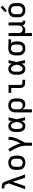

<svg xmlns="http://www.w3.org/2000/svg" viewBox="2488 -3297 1024 6040"><g transform="rotate(-90 3000.0 -277.0)"><path d="M68 0 251 -511 225 -583Q220 -597 214 -610.5Q208 -624 197.5 -634Q187 -644 173 -647.5Q159 -651 144 -651H94V-735H144Q164 -735 183 -733.5Q202 -732 220.5 -725.5Q239 -719 254.5 -707.5Q270 -696 281.5 -680.5Q293 -665 301 -647.5Q309 -630 315 -611L532 0H431L301 -390L169 0Z M900 8Q870 8 841 3Q812 -2 785 -15Q758 -28 736.5 -48.5Q715 -69 701.5 -95.5Q688 -122 682.5 -151Q677 -180 677 -210V-310Q677 -340 682.5 -369Q688 -398 701.5 -424.5Q715 -451 736.5 -471.5Q758 -492 785 -505Q812 -518 841 -523Q870 -528 900 -528Q930 -528 959 -523Q988 -518 1015 -505Q1042 -492 1063.5 -471.5Q1085 -451 1098.5 -424.5Q1112 -398 1117.5 -369Q1123 -340 1123 -310V-210Q1123 -180 1117.5 -151Q1112 -122 1098.5 -95.5Q1085 -69 1063.5 -48.5Q1042 -28 1015 -15Q988 -2 959 3Q930 8 900 8ZM900 -76Q918 -76 935 -79.5Q952 -83 967.5 -91.5Q983 -100 995 -113Q1007 -126 1014 -142Q1021 -158 1024 -175Q1027 -192 1027 -210V-310Q1027 -328 1024 -345Q1021 -362 1014 -378Q1007 -394 995 -407Q983 -420 967.5 -428.5Q952 -437 935 -440.5Q918 -444 900 -444Q882 -444 865 -440.5Q848 -437 832.5 -428.5Q817 -420 805 -407Q793 -394 786 -378Q779 -362 776 -345Q773 -328 773 -310V-210Q773 -192 776 -175Q779 -158 786 -142Q793 -126 805 -113Q817 -100 832.5 -91.5Q848 -83 865 -79.5Q882 -76 900 -76Z M1435 215V0Q1435 -43 1426 -86Q1417 -129 1404 -170.5Q1391 -212 1374 -252Q1357 -292 1337 -330.5Q1317 -369 1294.5 -406Q1272 -443 1247 -478L1324 -528Q1356 -485 1383.5 -438.5Q1411 -392 1434.5 -344Q1458 -296 1477.5 -245.5Q1497 -195 1511 -143Q1523 -169 1535.5 -195Q1548 -221 1559 -247.5Q1570 -274 1580 -301Q1590 -328 1598.5 -355.5Q1607 -383 1613 -411Q1619 -439 1619 -468V-520H1715V-468Q1715 -436 1708 -405Q1701 -374 1691.5 -344Q1682 -314 1670 -284.5Q1658 -255 1645.5 -226Q1633 -197 1619 -168.5Q1605 -140 1590.5 -111.5Q1576 -83 1561 -55.5Q1546 -28 1531 0V215Z M2066 8Q2038 8 2010.5 2.5Q1983 -3 1959 -17.5Q1935 -32 1917 -54Q1899 -76 1888.5 -101.5Q1878 -127 1873.5 -154.5Q1869 -182 1869 -210V-310Q1869 -338 1873.5 -365.5Q1878 -393 1888.5 -418.5Q1899 -444 1917 -466Q1935 -488 1959 -502.5Q1983 -517 2010.5 -522.5Q2038 -528 2066 -528Q2090 -528 2113.5 -519.5Q2137 -511 2156 -495.5Q2175 -480 2189.5 -459.5Q2204 -439 2215 -417Q2219 -443 2223.5 -468.5Q2228 -494 2233 -520H2329Q2313 -456 2299 -391.5Q2285 -327 2268 -263Q2286 -198 2300.5 -132Q2315 -66 2331 0H2235Q2230 -27 2225 -53.5Q2220 -80 2216 -107Q2205 -84 2191 -63.5Q2177 -43 2158 -26.5Q2139 -10 2115 -1Q2091 8 2066 8ZM2066 -76Q2086 -76 2103 -87Q2120 -98 2132 -114Q2144 -130 2152 -148.5Q2160 -167 2166 -186Q2172 -205 2177 -224.5Q2182 -244 2186 -263Q2182 -282 2177 -301Q2172 -320 2165.5 -338.5Q2159 -357 2151 -374.5Q2143 -392 2131 -407.5Q2119 -423 2102 -433.5Q2085 -444 2066 -444Q2050 -444 2034.5 -439.5Q2019 -435 2007 -425Q1995 -415 1986.5 -401Q1978 -387 1973 -372Q1968 -357 1966.5 -341.5Q1965 -326 1965 -310V-210Q1965 -194 1966.5 -178.5Q1968 -163 1973 -148Q1978 -133 1986.5 -119Q1995 -105 2007 -95Q2019 -85 2034.5 -80.5Q2050 -76 2066 -76Z M2485 215V-310Q2485 -339 2490 -368Q2495 -397 2508 -423Q2521 -449 2541.5 -470Q2562 -491 2588 -504.5Q2614 -518 2643 -523Q2672 -528 2701 -528Q2730 -528 2759.5 -523Q2789 -518 2815.5 -505Q2842 -492 2863.5 -471Q2885 -450 2898.5 -424Q2912 -398 2917.5 -368.5Q2923 -339 2923 -310V-210Q2923 -183 2919 -156Q2915 -129 2905.5 -104Q2896 -79 2879.5 -57Q2863 -35 2841 -20Q2819 -5 2792 1.5Q2765 8 2738 8Q2713 8 2688.5 2.5Q2664 -3 2643 -16.5Q2622 -30 2606.5 -49.5Q2591 -69 2581 -92V215ZM2701 -76Q2718 -76 2735.5 -79.5Q2753 -83 2768 -91.5Q2783 -100 2795 -113Q2807 -126 2814 -142Q2821 -158 2824 -175.5Q2827 -193 2827 -210V-310Q2827 -327 2824 -344.5Q2821 -362 2814 -378Q2807 -394 2795 -407Q2783 -420 2768 -428.5Q2753 -437 2735.5 -440.5Q2718 -444 2701 -444Q2684 -444 2667 -440.5Q2650 -437 2635.5 -428Q2621 -419 2610 -406Q2599 -393 2592.5 -377Q2586 -361 2583.5 -344Q2581 -327 2581 -310V-210Q2581 -193 2583.5 -176Q2586 -159 2592.5 -143.5Q2599 -128 2610 -114.5Q2621 -101 2635.5 -92Q2650 -83 2667 -79.5Q2684 -76 2701 -76Z M3407 0Q3386 0 3365.5 -3.5Q3345 -7 3326 -16Q3307 -25 3292.5 -40Q3278 -55 3268.5 -74Q3259 -93 3255.5 -113.5Q3252 -134 3252 -155V-436H3099V-520H3348V-155Q3348 -142 3350.5 -128.5Q3353 -115 3361 -104.5Q3369 -94 3381.5 -89Q3394 -84 3407 -84H3511V0Z M3866 8Q3838 8 3810.5 2.5Q3783 -3 3759 -17.5Q3735 -32 3717 -54Q3699 -76 3688.5 -101.5Q3678 -127 3673.5 -154.5Q3669 -182 3669 -210V-310Q3669 -338 3673.5 -365.5Q3678 -393 3688.5 -418.5Q3699 -444 3717 -466Q3735 -488 3759 -502.5Q3783 -517 3810.5 -522.5Q3838 -528 3866 -528Q3890 -528 3913.5 -519.5Q3937 -511 3956 -495.5Q3975 -480 3989.5 -459.5Q4004 -439 4015 -417Q4019 -443 4023.5 -468.5Q4028 -494 4033 -520H4129Q4113 -456 4099 -391.5Q4085 -327 4068 -263Q4086 -198 4100.5 -132Q4115 -66 4131 0H4035Q4030 -27 4025 -53.5Q4020 -80 4016 -107Q4005 -84 3991 -63.5Q3977 -43 3958 -26.5Q3939 -10 3915 -1Q3891 8 3866 8ZM3866 -76Q3886 -76 3903 -87Q3920 -98 3932 -114Q3944 -130 3952 -148.5Q3960 -167 3966 -186Q3972 -205 3977 -224.5Q3982 -244 3986 -263Q3982 -282 3977 -301Q3972 -320 3965.5 -338.5Q3959 -357 3951 -374.5Q3943 -392 3931 -407.5Q3919 -423 3902 -433.5Q3885 -444 3866 -444Q3850 -444 3834.5 -439.5Q3819 -435 3807 -425Q3795 -415 3786.5 -401Q3778 -387 3773 -372Q3768 -357 3766.5 -341.5Q3765 -326 3765 -310V-210Q3765 -194 3766.5 -178.5Q3768 -163 3773 -148Q3778 -133 3786.5 -119Q3795 -105 3807 -95Q3819 -85 3834.5 -80.5Q3850 -76 3866 -76Z M4499 8Q4470 8 4440.5 3Q4411 -2 4384.5 -15Q4358 -28 4336.5 -49Q4315 -70 4301.5 -96Q4288 -122 4282.5 -151.5Q4277 -181 4277 -210V-310Q4277 -338 4282 -366Q4287 -394 4299.5 -419.5Q4312 -445 4331.5 -466Q4351 -487 4376 -500.5Q4401 -514 4428.5 -521Q4456 -528 4484 -528Q4488 -528 4492 -528Q4496 -528 4500 -528L4782 -520V-436L4653 -440Q4668 -429 4680 -414.5Q4692 -400 4700 -383Q4708 -366 4711.5 -347.5Q4715 -329 4715 -310V-210Q4715 -181 4710 -152Q4705 -123 4692 -97Q4679 -71 4658.5 -50Q4638 -29 4612 -15.5Q4586 -2 4557 3Q4528 8 4499 8ZM4499 -76Q4516 -76 4533 -79.5Q4550 -83 4564.5 -92Q4579 -101 4590 -114Q4601 -127 4607.5 -143Q4614 -159 4616.5 -176Q4619 -193 4619 -210V-310Q4619 -334 4613.5 -358Q4608 -382 4593.5 -401.5Q4579 -421 4556.5 -431.5Q4534 -442 4510 -444H4500Q4498 -444 4496 -444Q4494 -444 4491 -444Q4475 -444 4458.5 -439.5Q4442 -435 4427.5 -426Q4413 -417 4402 -404Q4391 -391 4384.5 -375.5Q4378 -360 4375.5 -343.5Q4373 -327 4373 -310V-210Q4373 -193 4376 -175.5Q4379 -158 4386 -142Q4393 -126 4405 -113Q4417 -100 4432 -91.5Q4447 -83 4464.5 -79.5Q4482 -76 4499 -76Z M4885 215V-520H4981V-210Q4981 -193 4983.5 -176Q4986 -159 4992.5 -143.5Q4999 -128 5009.5 -114.5Q5020 -101 5034.5 -92Q5049 -83 5066 -79.5Q5083 -76 5100 -76Q5117 -76 5134 -79.5Q5151 -83 5165.5 -92Q5180 -101 5190.5 -114.5Q5201 -128 5207.5 -143.5Q5214 -159 5216.5 -176Q5219 -193 5219 -210V-520H5315V-111Q5315 -104 5317 -97Q5319 -90 5324 -85Q5329 -80 5336 -78Q5343 -76 5350 -76H5368V8H5350Q5327 8 5304 3Q5281 -2 5262.5 -15.5Q5244 -29 5232.5 -50Q5221 -71 5219 -94Q5210 -71 5194.5 -51Q5179 -31 5158 -17Q5137 -3 5112 2.5Q5087 8 5063 8Q5040 8 5018.5 3.5Q4997 -1 4977 -11Q4979 18 4980 48Q4981 78 4981 107V215Z M5700 8Q5670 8 5641 3Q5612 -2 5585 -15Q5558 -28 5536.5 -48.5Q5515 -69 5501.5 -95.5Q5488 -122 5482.5 -151Q5477 -180 5477 -210V-310Q5477 -340 5482.5 -369Q5488 -398 5501.5 -424.5Q5515 -451 5536.5 -471.5Q5558 -492 5585 -505Q5612 -518 5641 -523Q5670 -528 5700 -528Q5730 -528 5759 -523Q5788 -518 5815 -505Q5842 -492 5863.5 -471.5Q5885 -451 5898.5 -424.5Q5912 -398 5917.5 -369Q5923 -340 5923 -310V-210Q5923 -180 5917.5 -151Q5912 -122 5898.5 -95.5Q5885 -69 5863.5 -48.5Q5842 -28 5815 -15Q5788 -2 5759 3Q5730 8 5700 8ZM5700 -76Q5718 -76 5735 -79.5Q5752 -83 5767.5 -91.5Q5783 -100 5795 -113Q5807 -126 5814 -142Q5821 -158 5824 -175Q5827 -192 5827 -210V-310Q5827 -328 5824 -345Q5821 -362 5814 -378Q5807 -394 5795 -407Q5783 -420 5767.5 -428.5Q5752 -437 5735 -440.5Q5718 -444 5700 -444Q5682 -444 5665 -440.5Q5648 -437 5632.5 -428.5Q5617 -420 5605 -407Q5593 -394 5586 -378Q5579 -362 5576 -345Q5573 -328 5573 -310V-210Q5573 -192 5576 -175Q5579 -158 5586 -142Q5593 -126 5605 -113Q5617 -100 5632.5 -91.5Q5648 -83 5665 -79.5Q5682 -76 5700 -76ZM5685 -576 5636 -624 5785 -769 5845 -711Z"/></g></svg>

Font: Iosevka SS04 Medium Extended
Style: Regular
Weight: 500
Width: 7
Monospace: yes
Designer: Belleve Invis
Foundry: Belleve Invis
Version: Version 19.0.0; ttfautohint (v1.8.4)